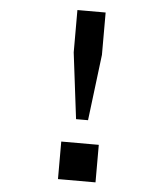

<svg xmlns="http://www.w3.org/2000/svg" viewBox="-52 -777 723 824"><g transform="rotate(5 309.0 -365.0)"><path d="M248.2 -547.5V-730H369.8V-547.5L334.8 -263H283.2ZM228.3 -161.7H390V0H228.3Z"/></g></svg>

Font: Monaspace Krypton Var ExLight
Style: Regular
Weight: 200
Designer: Riley Cran and the Lettermatic Team
Version: Version 1.200 (Monaspace Krypton Var)